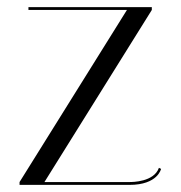

<svg xmlns="http://www.w3.org/2000/svg" viewBox="-20 -520 508 540"><path d="M60 -492H337L35 -8V0H344C424 0 433 -45 433 -45L427 -48C413 -8 352 -8 344 -8H105L407 -492V-500H60Z"/></svg>

Font: Italiana
Style: Regular
Weight: 400
Designer: Santiago Orozco
Foundry: Santiago Orozco
Version: Version 1.000;PS 001.001;hotconv 1.0.56